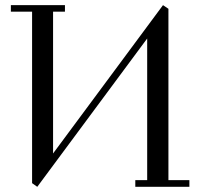

<svg xmlns="http://www.w3.org/2000/svg" viewBox="-20 -722 771 742"><path d="M22 -676.8V-702.1H231V-676.8H185.1V-128.9L609.9 -702.1L630.9 -688V-25.9H711.9V0H502.9V-25.9H548.8V-573.2L124 0L104 -14.2V-676.8Z"/></svg>

Font: Dehuti Alt
Style: Book
Weight: 400
Version: Version 1.2